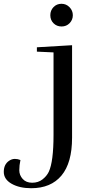

<svg xmlns="http://www.w3.org/2000/svg" viewBox="-186 -732 482 1015"><path d="M97 -19V-455L9 -459V-482L195 -493V-4Q195 129 139 196Q83 263 -21 263Q-83 263 -124.5 239.5Q-166 216 -166 176.5Q-166 137 -138 118Q-123 108 -107.5 108Q-92 108 -78 114Q-84 142 -84 168Q-84 194 -66 214Q-48 234 -16 234Q16 234 38.5 216.5Q61 199 72 176Q97 122 97 -19ZM199 -651.5Q199 -627 182 -609.5Q165 -592 139.5 -592Q114 -592 97 -609Q80 -626 80 -651.5Q80 -677 97 -694.5Q114 -712 139 -712Q164 -712 181.5 -694Q199 -676 199 -651.5Z"/></svg>

Font: Rufina
Style: Regular
Weight: 400
Designer: Martin Sommaruga
Foundry: Martin Sommaruga
Version: Version 1.001